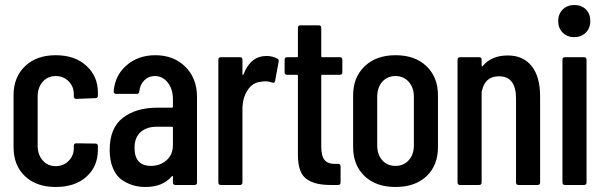

<svg xmlns="http://www.w3.org/2000/svg" viewBox="-20 -737 2401 765"><path d="M34 -151V-358Q34 -429 79.5 -473Q125 -517 202 -517Q278 -517 324 -475Q370 -433 370 -369V-356Q370 -346 360 -346L284 -343Q274 -343 274 -353V-363Q274 -392 253.5 -413Q233 -434 202 -434Q170 -434 150 -411Q130 -388 130 -352V-157Q130 -121 150 -98Q170 -75 202 -75Q233 -75 253.5 -96Q274 -117 274 -146V-156Q274 -166 284 -166L360 -165Q370 -165 370 -155V-140Q370 -74 324.5 -33Q279 8 202 8Q125 8 79.5 -35Q34 -78 34 -151Z M599 -517Q672 -517 718.5 -471Q765 -425 765 -350V-10Q765 0 755 0H679Q669 0 669 -10V-32Q669 -39 664 -34Q628 8 560 8Q535 8 513 2Q491 -4 468 -18.5Q445 -33 431 -64.5Q417 -96 417 -140Q417 -227 469.5 -267.5Q522 -308 607 -308H665Q669 -308 669 -312V-341Q669 -382 648.5 -408Q628 -434 597 -434Q572 -434 555 -417Q538 -400 535 -373Q535 -363 525 -363H443Q433 -363 433 -373Q438 -437 484.5 -477Q531 -517 599 -517ZM582 -76Q617 -76 643 -98Q669 -120 669 -160V-228Q669 -232 665 -232H604Q564 -232 540 -210.5Q516 -189 516 -148Q516 -76 582 -76Z M1042 -514Q1066 -514 1086 -503Q1092 -499 1090 -490L1076 -414Q1075 -405 1064 -408Q1051 -413 1036 -413Q1030 -413 1018 -411Q986 -408 966 -377Q946 -346 946 -302V-10Q946 0 936 0H860Q850 0 850 -10V-499Q850 -509 860 -509H936Q946 -509 946 -499V-441Q947 -437 950 -440Q978 -514 1042 -514Z M1344 -449Q1344 -439 1334 -439H1264Q1260 -439 1260 -435V-154Q1260 -114 1274 -98.5Q1288 -83 1318 -84H1327Q1337 -84 1337 -74V-10Q1337 0 1327 0H1296Q1232 0 1199.5 -25Q1167 -50 1167 -120V-435Q1167 -439 1163 -439H1124Q1114 -439 1114 -449V-499Q1114 -509 1124 -509H1163Q1167 -509 1167 -513V-626Q1167 -636 1177 -636H1250Q1260 -636 1260 -626V-513Q1260 -509 1264 -509H1334Q1344 -509 1344 -499Z M1387 -151V-358Q1387 -429 1433 -473Q1479 -517 1556 -517Q1634 -517 1679.5 -473Q1725 -429 1725 -358V-151Q1725 -78 1679.5 -35Q1634 8 1556 8Q1478 8 1432.5 -35.5Q1387 -79 1387 -151ZM1556 -76Q1588 -76 1608.5 -98.5Q1629 -121 1629 -158V-352Q1629 -388 1608.5 -411Q1588 -434 1556 -434Q1523 -434 1503 -411Q1483 -388 1483 -352V-158Q1483 -121 1503 -98.5Q1523 -76 1556 -76Z M2003 -516Q2065 -516 2098.5 -473.5Q2132 -431 2132 -353V-10Q2132 0 2122 0H2046Q2036 0 2036 -10V-345Q2036 -433 1968 -433Q1912 -433 1900 -374Q1899 -373 1899 -370V-10Q1899 0 1889 0H1813Q1803 0 1803 -10V-499Q1803 -509 1813 -509H1889Q1899 -509 1899 -499V-477Q1899 -468 1905 -476Q1940 -516 2003 -516Z M2268 -717Q2297 -717 2314.5 -699.5Q2332 -682 2332 -653Q2332 -625 2314 -607Q2296 -589 2268 -589Q2240 -589 2222 -607Q2204 -625 2204 -653Q2204 -681 2222 -699Q2240 -717 2268 -717ZM2231 0Q2221 0 2221 -10V-499Q2221 -509 2231 -509H2307Q2317 -509 2317 -499V-10Q2317 0 2307 0Z"/></svg>

Font: Barlow Condensed Medium
Style: Regular
Weight: 500
Width: 3
Designer: Jeremy Tribby
Foundry: Tribby Type
Version: Version 1.422;hotconv 1.0.109;makeotfexe 2.5.65596